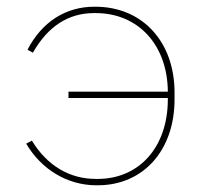

<svg xmlns="http://www.w3.org/2000/svg" viewBox="-20 -546 602 572"><path d="M271 6C407 6 500 -98 500 -250V-270C500 -422 404 -526 264 -526H261C176 -526 105 -481 62 -398L78 -389C123 -468 184 -507 260 -507H265C392 -507 479 -412 480 -273H184V-254H480V-250C480 -108 395 -13 271 -13H265C187 -13 120 -53 75 -127L58 -118C104 -40 182 6 267 6Z"/></svg>

Font: Fixel Text Thin
Style: Regular
Weight: 100
Width: 4
Designer: AlfaBravo + MacPaw
Foundry: Kyrylo Tkachov, Marchela Mozhyna, Serhii Makarenko, Maria Weinstein, Zakhar Kryvoshyya
Version: Version 1.211